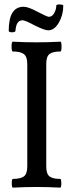

<svg xmlns="http://www.w3.org/2000/svg" viewBox="-20 -857 330 880"><path d="M201 -718Q184 -718 138 -741Q96 -764 83 -764Q54 -764 51 -716Q50 -709 35 -709Q20 -709 20 -716Q20 -826 88 -826Q110 -826 152 -803Q196 -780 204 -780Q219 -780 228.5 -797Q238 -814 238 -832Q239 -837 254.5 -836.5Q270 -836 270 -831Q270 -788 249.5 -753Q229 -718 201 -718ZM39 3Q34 3 34 -17Q34 -37 39 -37Q74 -37 89.5 -48.5Q105 -60 105 -94V-564Q105 -597 89.5 -609Q74 -621 39 -621Q33 -621 33 -643.5Q33 -666 39 -666Q93 -663 148 -663Q202 -663 257 -666Q262 -666 262 -643.5Q262 -621 257 -621Q222 -621 207 -609.5Q192 -598 192 -564V-94Q192 -60 207 -48.5Q222 -37 256 -37Q261 -37 261 -17Q261 3 256 3Q200 0 148 0Q95 0 39 3Z"/></svg>

Font: Junicode Cond Medium
Style: Regular
Weight: 500
Width: 3
Designer: Peter S. Baker
Version: Version 2.201